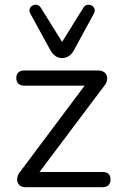

<svg xmlns="http://www.w3.org/2000/svg" viewBox="-20 -780 503 800"><path d="M85.5 0Q72.3 0 64 -6.1Q55.8 -12.1 52.8 -22.1Q49.9 -32 53.1 -44Q56.2 -55.9 66 -67.1L348.3 -444.1V-423.1H80.5Q64.9 -423.1 56.4 -431.6Q47.9 -440.1 47.9 -454.7Q47.9 -469.8 56.4 -478.1Q64.9 -486.3 80.5 -486.3H387.7Q402.8 -486.3 412.3 -480.3Q421.7 -474.2 424.9 -464.5Q428.1 -454.8 425.4 -443.4Q422.7 -432 413.5 -421.2L127.3 -40.3V-63.3H408Q440.6 -63.3 440.6 -31.6Q440.6 -17 432.1 -8.5Q423.6 0 408 0ZM238.8 -538.1Q223.2 -538.1 211 -546.4Q198.8 -554.6 190 -570.8L106.8 -722.5Q100.5 -734.2 103.9 -743.5Q107.3 -752.8 115.9 -757.2Q124.4 -761.6 133.9 -759.8Q143.5 -758.1 149.8 -748.3L238.8 -605.4L327.7 -748.3Q334.1 -758.1 343.6 -759.8Q353.1 -761.6 361.7 -757.2Q370.2 -752.8 373.6 -743.5Q377 -734.2 370.7 -722.5L288 -570.8Q279.2 -554.6 266.8 -546.4Q254.3 -538.1 238.8 -538.1Z"/></svg>

Font: Nunito ExtraLight
Style: Regular
Weight: 200
Designer: Vernon Adams
Foundry: Vernon Adams
Version: Version 3.602